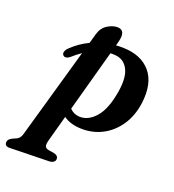

<svg xmlns="http://www.w3.org/2000/svg" viewBox="-216 -680 937 1032"><g transform="rotate(20 252.0 -164.0)"><path d="M96 -330.5Q86 -322 75.2 -320.2Q64.5 -318.5 57.5 -326Q50.5 -333.5 54.2 -346Q58 -358.5 71 -370.5Q113.5 -411.5 167 -437L182.5 -492Q193 -530 222.5 -548.8Q252 -567.5 279.5 -567.5Q330.5 -567.5 311 -495L305 -473Q325.5 -474.5 347 -474Q450 -471.5 503.5 -408.8Q557 -346 542 -229Q532 -154.5 495.2 -99.5Q458.5 -44.5 403.2 -15.5Q348 13.5 283 12Q219.5 10.5 180 -18L139 132Q133 154.5 136.5 165.5Q140 176.5 158 180L188.5 185Q214.5 190.5 214.5 209.5Q215 221 205.5 228Q196 235 180.5 235.5L-44.5 240.5Q-71.5 241 -71.5 218.5Q-71.5 209 -65.8 202.2Q-60 195.5 -45.5 188Q-22 179.5 -12.8 170.5Q-3.5 161.5 1.5 143L148 -371.5Q121.5 -353.5 96 -330.5ZM250 -45.5Q301.5 -43 344 -92.2Q386.5 -141.5 403 -247Q416 -330.5 392.5 -374.2Q369 -418 321.5 -422Q306.5 -423.5 291.5 -423L195 -71Q216.5 -47.5 250 -45.5Z"/></g></svg>

Font: Fraunces 9pt SemiBold
Style: Italic
Weight: 600
Italic angle: -16°
Version: Version 1.000;[b76b70a41]